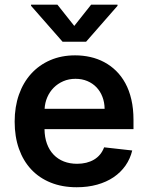

<svg xmlns="http://www.w3.org/2000/svg" viewBox="-20 -789 633 820"><path d="M307.5 10.7Q245.7 10.7 196.7 -9.1Q147.7 -28.8 113.5 -65.3Q79.2 -101.9 60.9 -153.6Q42.6 -205.3 42.6 -269.5Q42.6 -332.7 60.9 -384.8Q79.2 -436.8 113.1 -474.1Q147 -511.4 194.6 -532Q242.2 -552.6 300.8 -552.6Q334.5 -552.6 365.9 -545.5Q397.4 -538.4 425.1 -523.6Q452.8 -508.9 475.7 -486.5Q498.6 -464.1 515.3 -433.6Q532 -403.1 541 -364Q550.1 -324.9 550.1 -277V-237.6H170.1Q170.5 -202.4 180.6 -174.9Q190.7 -147.4 209 -128.4Q227.3 -109.4 252.7 -99.4Q278.1 -89.5 309.3 -89.5Q351.2 -89.5 381.4 -107.2Q411.6 -125 424.7 -159.8L544.7 -146.3Q536.2 -110.8 516 -81.9Q495.7 -52.9 465.4 -32.3Q435 -11.7 395.1 -0.5Q355.1 10.7 307.5 10.7ZM297.2 -678.3 369.3 -769.2H481.9V-764.2L347.7 -610.8H247.2L112.6 -764.2V-769.2H225.1ZM426.8 -324.2Q426.5 -351.9 417.4 -375.5Q408.4 -399.1 392 -416.2Q375.7 -433.2 353 -442.8Q330.3 -452.4 302.6 -452.4Q273.8 -452.4 250.2 -442.1Q226.6 -431.8 209.3 -414.4Q192.1 -397 182 -373.8Q171.9 -350.5 170.5 -324.2Z"/></svg>

Font: Interop SemBd
Style: Regular
Weight: 600
Designer: Rasmus Andersson, Google, Jang Haemin
Foundry: jhaemin
Version: Version 1.008